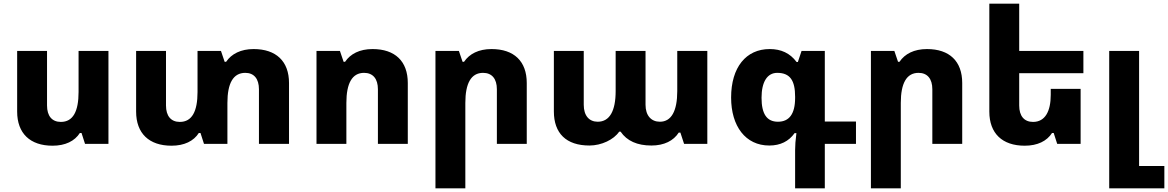

<svg xmlns="http://www.w3.org/2000/svg" viewBox="-20 -780 6333 1041"><path d="M568 -504H406V-281C406 -176 376 -119 310 -119C262 -119 235 -151 235 -208V-504H73V-175C73 -57 143 10 265 10C334 10 385 -15 413 -59H422L441 0H568Z M1355 -514C1286 -514 1235 -488 1206 -445H1198L1178 -504H1051V-281C1051 -176 1021 -119 955 -119C907 -119 880 -151 880 -208V-504H718V-175C718 -57 788 10 910 10C979 10 1030 -15 1058 -59H1067L1086 0H1213V-222C1213 -328 1244 -385 1310 -385C1357 -385 1384 -353 1384 -296V0H1547V-330C1547 -448 1477 -514 1355 -514Z M1696 0H1858V-222C1858 -328 1889 -385 1954 -385C2002 -385 2029 -353 2029 -296V0H2191V-330C2191 -448 2122 -514 2000 -514C1930 -514 1880 -488 1851 -445H1843L1823 -504H1696Z M2341 241H2503V-222C2503 -328 2534 -385 2599 -385C2647 -385 2674 -353 2674 -296V0H2836V-330C2836 -448 2767 -514 2645 -514C2575 -514 2525 -488 2496 -445H2488L2468 -504H2341Z M3176 9C3241 9 3308 -23 3337 -66H3345C3379 -16 3435 9 3512 9C3581 9 3632 -17 3660 -61H3669L3689 0H3815V-504H3652V-286C3652 -178 3620 -120 3558 -120C3511 -120 3480 -153 3480 -212V-504H3318V-286C3318 -178 3285 -120 3221 -120C3174 -120 3145 -153 3145 -212V-504H2983V-176C2983 -57 3050 9 3176 9Z M4291 241H4452V0H4621V-121H4452V-504H4326L4306 -444H4299C4263 -492 4215 -514 4153 -514C4025 -514 3944 -415 3944 -251C3944 -96 4022 9 4151 9C4211 9 4257 -14 4288 -58H4298C4293 -19 4291 9 4291 34ZM4198 -120C4137 -120 4109 -163 4109 -250C4109 -336 4140 -385 4194 -385C4264 -385 4291 -343 4291 -256V-249C4291 -161 4258 -120 4198 -120Z M4702 241H4864V-222C4864 -328 4895 -385 4960 -385C5008 -385 5035 -353 5035 -296V0H5197V-330C5197 -448 5128 -514 5006 -514C4936 -514 4886 -488 4857 -445H4849L4829 -504H4702Z M5684 -59H5693L5712 0H5839V-298H5677V-266C5677 -177 5647 -119 5581 -119C5533 -119 5506 -151 5506 -208V-383H5854V-504H5506V-760H5344V-175C5344 -57 5414 10 5536 10C5605 10 5656 -15 5684 -59Z M5994 241H6293V120H6156V-504H5994Z"/></svg>

Font: Noto Sans Armenian Extra
Style: Regular
Weight: 800
Designer: Monotype Design Team
Foundry: Monotype Imaging Inc.
Version: Version 1.901